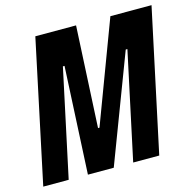

<svg xmlns="http://www.w3.org/2000/svg" viewBox="-105 -792 911 897"><g transform="rotate(-15 350.0 -344.0)"><path d="M-4 0 142 -688H339L314 -198H321L505 -688H704L557 0H431L542 -519H534L337 0H212L238 -519H230L119 0Z"/></g></svg>

Font: Saira Condensed
Style: Bold Italic
Weight: 700
Width: 3
Italic angle: -12°
Designer: Hector Gatti with collaboration of the Omnibus-Type team
Foundry: Omnibus-Type
Version: Version 1.101